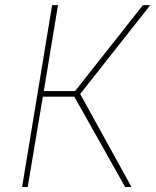

<svg xmlns="http://www.w3.org/2000/svg" viewBox="-20 -748 625 768"><path d="M480.5 0 277.3 -361.3H151.4L90.8 0H68.4L188.5 -727.5H211.9L155.3 -383.8H280.3L551.8 -727.5H581.1L300.8 -372.1L505.9 0Z"/></svg>

Font: Inter Tight Thin
Style: Italic
Weight: 250
Italic angle: -9.39999°
Designer: Rasmus Andersson
Foundry: rsms
Version: Version 3.004